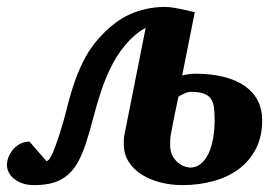

<svg xmlns="http://www.w3.org/2000/svg" viewBox="-79 -520 805 552"><path d="M538.1 -175.8Q538.1 -196.3 536.1 -211.2Q534.2 -226.1 527.3 -236.1Q520.5 -246.1 506.6 -251Q492.7 -255.9 469.2 -255.9Q461.4 -255.9 451.2 -251.2Q440.9 -246.6 434.1 -242.2Q432.6 -235.8 429 -218.3Q425.3 -200.7 421.4 -181.6Q417 -159.2 412.1 -132.8Q410.6 -125.5 410.4 -118.2Q410.2 -110.8 410.2 -104Q410.2 -82 418.7 -68.8Q427.2 -55.7 437.5 -48.8Q447.8 -42 456.8 -40Q465.8 -38.1 466.8 -38.1Q484.9 -38.1 498.3 -49.1Q511.7 -60.1 520.5 -78.6Q529.3 -97.2 533.7 -122.3Q538.1 -147.5 538.1 -175.8ZM674.8 -174.8Q674.8 -127 656.5 -91.8Q638.2 -56.6 607.2 -33.7Q576.2 -10.7 534.4 0.7Q492.7 12.2 445.8 12.2Q412.6 12.2 382.1 4.4Q351.6 -3.4 328.1 -18.3Q304.7 -33.2 290.8 -55.2Q276.9 -77.1 276.9 -106Q276.9 -112.8 277.1 -119.1Q277.3 -125.5 278.8 -132.8L339.8 -439.9Q328.1 -434.1 316.9 -425.3Q305.7 -416.5 294.9 -405.8Q264.6 -374 245.6 -337.9Q226.6 -301.8 213.4 -262.9Q200.2 -224.1 189.9 -184.1Q179.7 -144 167 -105Q156.7 -74.7 144.3 -52.5Q131.8 -30.3 114.5 -15.9Q97.2 -1.5 74 5.4Q50.8 12.2 19 12.2Q0.5 12.2 -13.9 7.3Q-28.3 2.4 -38.3 -5.6Q-48.3 -13.7 -53.7 -24.2Q-59.1 -34.7 -59.1 -45.9Q-59.1 -55.7 -54.9 -67.4Q-50.8 -79.1 -42.5 -89.1Q-34.2 -99.1 -22 -106Q-9.8 -112.8 5.9 -112.8L54.2 -57.1Q59.1 -57.1 64 -64.2Q68.8 -71.3 73.5 -82.3Q78.1 -93.3 82.5 -106Q86.9 -118.7 90.8 -129.9Q104 -170.4 113.5 -209.5Q123 -248.5 136 -285.9Q148.9 -323.2 168.2 -358.4Q187.5 -393.6 220.2 -425.8Q234.9 -440.9 253.2 -454.6Q271.5 -468.3 293.2 -478.3Q314.9 -488.3 340.6 -494.1Q366.2 -500 396 -500Q407.2 -500 421.9 -497.6Q436.5 -495.1 449.7 -492.2Q465.3 -488.8 481 -484.9L444.8 -303.2Q455.6 -305.7 465.1 -306.9Q474.6 -308.1 481.9 -308.1Q529.3 -308.1 565.2 -298.8Q601.1 -289.6 625.5 -272.2Q649.9 -254.9 662.4 -230.2Q674.8 -205.6 674.8 -174.8Z"/></svg>

Font: Charis SIL Cyr
Style: Bold Italic
Weight: 700
Italic angle: -11°
Foundry: SIL International
Version: Version 5.000